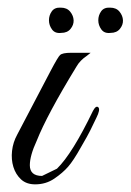

<svg xmlns="http://www.w3.org/2000/svg" viewBox="-20 -482 342 502"><path d="M112 -296Q132 -334 137 -338Q143 -344 166 -344H217L207 -336Q189 -324 180 -308Q103 -182 76 -114Q58 -75 58 -50Q58 -22 90 -22L129 -41Q169 -80 223 -192Q231 -207 237 -201.5Q243 -196 232 -174L216 -141Q213 -135 207 -124Q201 -113 191 -96Q172 -62 158 -46Q144 -30 122 -15Q100 0 72 0Q49 0 35 -13Q21 -26 15 -45.5Q9 -65 11.5 -87.5Q14 -110 25 -130ZM268 -462Q284 -462 292.5 -451.5Q301 -441 301.5 -429Q302 -417 293.5 -406.5Q285 -396 269 -396Q253 -394 245 -405Q237 -416 237 -429Q237 -442 244.5 -452.5Q252 -463 268 -462ZM139 -462Q155 -462 163.5 -451.5Q172 -441 172.5 -429Q173 -417 164.5 -406.5Q156 -396 140 -396Q124 -394 116 -405Q108 -416 108 -429Q108 -442 115.5 -452.5Q123 -463 139 -462Z"/></svg>

Font: #9Slide05 Great Vibes
Style: Regular
Weight: 400
Designer: Robert E. Leuschke
Foundry: Robert E. Leuschke
Version: Version 1.001